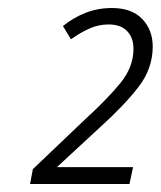

<svg xmlns="http://www.w3.org/2000/svg" viewBox="-20 -875 401 479"><path d="M55 -416 62 -453 191 -576Q248 -628 280.5 -668Q313 -708 313 -753Q313 -781 297 -797.5Q281 -814 251 -814Q226 -814 203.5 -804Q181 -794 157 -777L137 -810Q163 -831 193.5 -843Q224 -855 259 -855Q309 -855 335 -827.5Q361 -800 361 -759Q361 -704 325.5 -658Q290 -612 229 -557L122 -458H312L303 -416Z"/></svg>

Font: Noto Sans SemiCondensed Light
Style: Italic
Weight: 300
Width: 4
Italic angle: -12°
Designer: Monotype Design Team
Foundry: Monotype Imaging Inc.
Version: Version 2.013; ttfautohint (v1.8.4.7-5d5b)